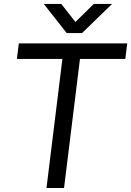

<svg xmlns="http://www.w3.org/2000/svg" viewBox="-20 -946 660 966"><path d="M213.9 0H302.2L382.3 -649.4H610.4L620.1 -727.5H74.7L64.9 -649.4H293.9ZM200.2 -926.3 315.4 -779.8H393.1L543.9 -926.3H452.1L359.4 -835.4L288.1 -926.3Z"/></svg>

Font: Guggenheim Sans Display
Style: Italic
Weight: 400
Italic angle: -7°
Designer: Modified by Tom Baber under direction of Pentagram Design 2023
Foundry: rsms
Version: Version 1.001;Glyphs 3.1.2 (3151)